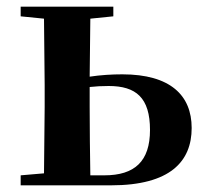

<svg xmlns="http://www.w3.org/2000/svg" viewBox="-20 -556 611 576"><path d="M42 0H313C491 0 555 -72 555 -172C555 -270 491 -333 347 -333C316 -333 282 -331 249 -326L251 -500L320 -507V-536H42V-507L112 -500L114 -301V-235L112 -36L42 -30ZM249 -295C267 -297 286 -298 306 -298C388 -298 430 -263 430 -166C430 -72 384 -30 293 -30H251C250 -87 249 -177 249 -235Z"/></svg>

Font: GenRyuMin2 TW B
Style: Regular
Weight: 700
Version: Version 2.100;PS 2.1;hotconv 16.6.51;makeotf.lib2.5.65220 DE